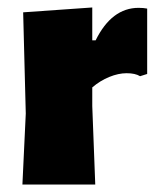

<svg xmlns="http://www.w3.org/2000/svg" viewBox="-20 -494 416 514"><path d="M374 -471V-296L355 -290Q342 -298 319 -298Q297 -298 272.5 -288Q248 -278 227 -260V-210L235 0H40L49 -190L42 -461L227 -474V-386H236Q279 -473 351 -473Q364 -473 374 -471Z"/></svg>

Font: Luna Sans Black
Style: Regular
Weight: 900
Designer: Juan Pablo del Peral
Foundry: Huerta Tipografica
Version: Version 2.001; ttfautohint (v1.5)